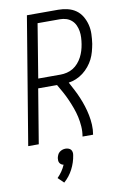

<svg xmlns="http://www.w3.org/2000/svg" viewBox="-104 -794 708 1093"><g transform="rotate(-10 250.0 -247.5)"><path d="M10 0 132 -735H313Q340 -735 367 -728.5Q394 -722 415 -707Q436 -692 449.5 -669Q463 -646 469.5 -620Q476 -594 475 -566Q474 -538 470 -510Q466 -488 460 -466Q454 -444 444 -424Q434 -404 418.5 -385Q403 -366 384 -351.5Q365 -337 343.5 -328Q322 -319 300 -316Q313 -292 325.5 -268Q338 -244 348.5 -219Q359 -194 367.5 -167.5Q376 -141 381.5 -113.5Q387 -86 388.5 -57.5Q390 -29 385 0H324Q329 -29 327 -58Q325 -87 319 -114Q313 -141 303.5 -167Q294 -193 283 -218Q272 -243 259 -266.5Q246 -290 232 -314H123L71 0ZM133 -369H262Q280 -369 299 -373.5Q318 -378 334.5 -388Q351 -398 364.5 -413.5Q378 -429 387 -446.5Q396 -464 401.5 -482Q407 -500 410 -519Q413 -537 414 -556.5Q415 -576 412 -594Q409 -612 401.5 -628.5Q394 -645 380.5 -657Q367 -669 349.5 -674.5Q332 -680 313 -680H184ZM176 240 143 208Q158 193 170 175.5Q182 158 190 139Q183 138 177 134Q171 130 167.5 124Q164 118 163.5 110.5Q163 103 164 96Q166 87 170 78Q174 69 181.5 63Q189 57 198 54Q207 51 216 51Q225 51 233.5 54Q242 57 247 63Q252 69 253.5 78Q255 87 253 96Q247 136 227.5 174Q208 212 176 240Z"/></g></svg>

Font: Iosevka Curly Light Oblique
Style: Regular
Weight: 300
Italic angle: -9°
Monospace: yes
Designer: Belleve Invis
Foundry: Belleve Invis
Version: Version 11.1.0; ttfautohint (v1.8.3)